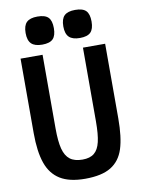

<svg xmlns="http://www.w3.org/2000/svg" viewBox="-102 -1012 803 1091"><g transform="rotate(-10 300.0 -466.5)"><path d="M56 -295V-725H183V-300Q183 -225.5 194.2 -182.2Q205.5 -139 231.8 -119Q258 -99 304 -99Q347 -99 371.2 -118.8Q395.5 -138.5 405.8 -181.8Q416 -225 416 -300V-725H544V-295Q544 -185.5 523 -119.8Q502 -54 449 -21.5Q396 11 300 11Q209.5 11 156.2 -21.8Q103 -54.5 79.5 -121.2Q56 -188 56 -295ZM109.5 -863Q109.5 -906 129 -925Q148.5 -944 191.5 -944Q235.5 -944 254 -925.2Q272.5 -906.5 272.5 -863Q272.5 -820 253.8 -801Q235 -782 191.5 -782Q149 -782 129.2 -801.2Q109.5 -820.5 109.5 -863ZM327 -863Q327 -906 346.5 -925Q366 -944 409 -944Q453 -944 471.5 -925.2Q490 -906.5 490 -863Q490 -820 471.2 -801Q452.5 -782 409 -782Q366.5 -782 346.8 -801.2Q327 -820.5 327 -863Z"/></g></svg>

Font: JuliaMono
Style: Bold
Weight: 700
Monospace: yes
Designer: cormullion
Foundry: corm
Version: Version 0.055; ttfautohint (v1.8.4)